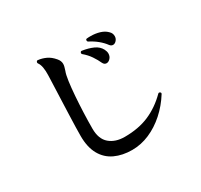

<svg xmlns="http://www.w3.org/2000/svg" viewBox="-168 -1024 1335 1273"><g transform="rotate(-30 500.0 -387.5)"><path d="M503 27Q429 27 372 0.5Q315 -26 283.5 -82Q252 -138 252 -224Q252 -248 253 -290.5Q254 -333 256 -385Q258 -437 260 -491.5Q262 -546 264 -595Q266 -644 267 -678Q270 -752 248 -782Q243 -788 247 -796Q250 -804 259 -802Q288 -799 317.5 -785.5Q347 -772 373 -741Q391 -720 391 -697Q391 -687 388 -675.5Q385 -664 380 -649Q371 -627 364.5 -580Q358 -533 353.5 -472Q349 -411 346.5 -347Q344 -283 344 -227Q344 -148 388 -110.5Q432 -73 503 -73Q610 -73 690.5 -108Q771 -143 838 -210Q845 -217 853 -211Q861 -206 856 -197Q814 -130 757.5 -79.5Q701 -29 636 -1Q571 27 503 27ZM617 -574Q604 -603 583.5 -633.5Q563 -664 532 -690Q526 -697 530 -704Q534 -712 542 -710Q589 -703 624.5 -687Q660 -671 676 -640Q685 -622 685 -607Q685 -585 671.5 -570.5Q658 -556 643 -556Q626 -556 617 -574ZM717 -653Q698 -679 670 -702Q642 -725 608 -742Q602 -745 602 -753Q602 -764 613 -764Q620 -765 627 -765Q634 -765 641 -765Q676 -765 708 -755.5Q740 -746 760 -726Q771 -716 775 -706Q779 -696 779 -685Q779 -667 767 -653.5Q755 -640 741 -640Q727 -640 717 -653Z"/></g></svg>

Font: Zen Antique Soft
Style: Regular
Weight: 400
Designer: Yoshimichi Ohira
Foundry: Positype
Version: Version 1.001